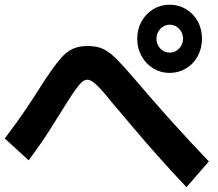

<svg xmlns="http://www.w3.org/2000/svg" viewBox="-20 -872 920 810"><path d="M558.9 -708.9Q558.9 -748.9 577.2 -781.7Q595.6 -814.4 626.7 -833.3Q657.8 -852.2 696.7 -852.2Q733.3 -852.2 765 -833.3Q796.7 -814.4 814.4 -781.7Q832.2 -748.9 832.2 -708.9Q832.2 -668.9 814.4 -635.6Q796.7 -602.2 765 -583.3Q733.3 -564.4 695.6 -564.4Q657.8 -564.4 626.7 -583.3Q595.6 -602.2 577.2 -635.6Q558.9 -668.9 558.9 -708.9ZM752.2 -708.9Q752.2 -733.3 735.6 -750.6Q718.9 -767.8 696.7 -767.8Q673.3 -767.8 656.7 -750.6Q640 -733.3 640 -708.9Q640 -684.4 656.1 -667.2Q672.2 -650 696.7 -650Q718.9 -650 735.6 -667.2Q752.2 -684.4 752.2 -708.9ZM766.7 -82.2Q698.9 -154.4 644.4 -215.6Q590 -276.7 543.9 -331.7Q497.8 -386.7 451.1 -441.1Q421.1 -478.9 402.2 -498.9Q383.3 -518.9 371.1 -527.2Q358.9 -535.6 347.8 -535.6Q337.8 -535.6 326.7 -526.7Q315.6 -517.8 298.9 -494.4Q282.2 -471.1 254.4 -426.7Q224.4 -377.8 188.9 -322.2Q153.3 -266.7 101.1 -195.6L0 -287.8Q53.3 -357.8 92.8 -416.7Q132.2 -475.6 163.3 -525.6Q204.4 -587.8 231.7 -620.6Q258.9 -653.3 286.1 -665.6Q313.3 -677.8 347.8 -677.8Q374.4 -677.8 394.4 -672.8Q414.4 -667.8 434.4 -654.4Q454.4 -641.1 479.4 -615Q504.4 -588.9 540 -547.8Q623.3 -450 701.1 -363.3Q778.9 -276.7 861.1 -191.1Z"/></svg>

Font: Paperlogy 7 Bold
Style: Regular
Weight: 700
Designer: redesigned by Lee Juim, glyphs from Gmarket Sans & Montserrat
Foundry: PT&
Version: Version 1.001